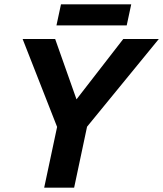

<svg xmlns="http://www.w3.org/2000/svg" viewBox="-20 -871 757 891"><path d="M85 -690H236L335 -410L552 -690H717L384 -283L324 0H185L245 -282ZM242 -753 263 -851H589L568 -753Z"/></svg>

Font: Radio Canada SemiBold
Style: Italic
Weight: 600
Italic angle: -12°
Designer: Charles Daoud, Etienne Aubert Bonn, Alexandre Saumier Demers, Jacques Le Bailly
Foundry: Radio-Canada
Version: Version 2.104; ttfautohint (v1.8.4.7-5d5b);gftools[0.9.28.de